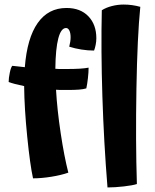

<svg xmlns="http://www.w3.org/2000/svg" viewBox="-20 -762 682 843"><path d="M581 46Q563 52 523.5 56.5Q484 61 452 61Q436 -135 429.5 -339.5Q423 -544 427 -717Q446 -729 471.5 -735.5Q497 -742 523 -742Q542 -742 560 -739.5Q578 -737 596 -732Q583 -603 579 -372.5Q575 -142 581 46ZM226 -368Q231 -280 246.5 -177Q262 -74 280 -4Q249 7 205.5 14Q162 21 125 21Q112 -38 99.5 -162Q87 -286 86 -384Q62 -389 45 -393.5Q28 -398 18 -402Q18 -419 23 -443Q28 -467 34 -473Q44 -472 57.5 -470.5Q71 -469 89 -467Q99 -595 145.5 -661Q192 -727 272 -727Q333 -727 368 -690.5Q403 -654 403 -594Q403 -580 400 -565Q397 -550 393 -540Q366 -540 337.5 -544.5Q309 -549 284 -557Q287 -569 288.5 -579Q290 -589 290 -598Q290 -617 284.5 -628Q279 -639 270 -639Q248 -639 236 -593.5Q224 -548 223 -460Q231 -459 240 -459Q249 -459 268 -459Q307 -459 330.5 -460.5Q354 -462 369 -465Q369 -445 366 -418.5Q363 -392 359 -374Q346 -370 326.5 -368.5Q307 -367 276 -367Q255 -367 244.5 -367Q234 -367 226 -368Z"/></svg>

Font: Atma SemiBold
Style: Regular
Weight: 600
Designer: Gregori Vincens, Jeremie Hornus, Riccardo Olocco, Yoann Minet.
Foundry: black foundry
Version: Version 1.102;PS 1.100;hotconv 1.0.86;makeotf.lib2.5.63406